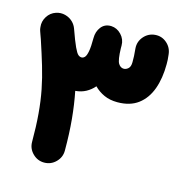

<svg xmlns="http://www.w3.org/2000/svg" viewBox="-110 -767 891 948"><g transform="rotate(15 335.5 -292.5)"><path d="M200.2 83.5Q166 83.5 141.4 58.8Q116.7 34.2 116.7 0Q116.7 -79.6 111.3 -142.8Q106 -206.1 95 -262.2Q84 -318.4 66.9 -375.5Q49.8 -432.6 27.3 -500.5Q23.9 -509.8 20.5 -519.3Q17.1 -528.8 13.7 -538.6Q10.3 -547.9 9.8 -558.1Q6.3 -586.4 22 -611.6Q37.6 -636.7 65.4 -646Q88.9 -653.8 112.3 -647.7Q135.7 -641.6 152.3 -625Q165.5 -611.8 171.9 -594.2Q193.4 -533.7 206.1 -506.6Q218.8 -479.5 227.1 -472.7Q235.4 -465.8 244.1 -465.8Q253.4 -465.8 260.7 -473.9Q268.1 -481.9 272.5 -505.1Q276.9 -528.3 276.9 -573.7Q276.9 -606.4 294.9 -629.9Q313 -653.3 343.8 -653.3Q345.2 -653.3 346.2 -653.3Q346.2 -653.3 346.7 -653.3Q376.5 -651.9 398.4 -628.7Q420.4 -605.5 420.4 -573.7Q420.4 -566.9 420.4 -560.1Q421.9 -500 432.6 -482.9Q443.4 -465.8 460 -465.8Q472.2 -465.8 482.9 -475.6Q493.7 -485.4 493.7 -508.3Q493.7 -525.9 493.2 -539.1Q492.7 -552.2 490.2 -577.1Q487.3 -611.8 510 -638.2Q532.7 -664.6 566.9 -667.5Q601.1 -670.4 627 -647.9Q652.8 -625.5 656.2 -590.8Q658.2 -572.8 658.7 -564.7Q659.2 -556.6 659.2 -542.5Q659.2 -470.2 639.2 -415Q619.1 -359.9 577.9 -328.9Q536.6 -297.9 472.2 -297.9Q433.6 -297.9 404.1 -311.3Q374.5 -324.7 352.5 -347.2Q335 -326.7 311.3 -313.7Q287.6 -300.8 257.3 -298.3Q270.5 -232.4 277.3 -160.2Q284.2 -87.9 284.2 0Q284.2 34.2 259.5 58.8Q234.9 83.5 200.2 83.5Z"/></g></svg>

Font: Mikhak-FD Black
Style: Regular
Weight: 900
Designer: Amin Abedi
Version: Version 3.2